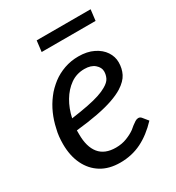

<svg xmlns="http://www.w3.org/2000/svg" viewBox="-165 -776 813 885"><g transform="rotate(-30 241.0 -333.5)"><path d="M217 7Q158 7 116.5 -18.5Q75 -44 52.5 -90.5Q30 -137 30 -199Q30 -219 32 -238.5Q34 -258 39 -277Q47 -315 62.5 -350Q78 -385 101 -415Q112 -430 125.5 -443Q139 -456 153 -467Q182 -489 217.5 -501.5Q253 -514 293 -514Q339 -514 372.5 -497.5Q406 -481 423.5 -454.5Q441 -428 441 -398Q441 -365 427.5 -338Q414 -311 378 -288Q354 -273 318 -260.5Q282 -248 232.5 -238.5Q183 -229 117 -222Q117 -217 117 -208.5Q117 -200 117 -201Q117 -134 146 -98.5Q175 -63 234 -63Q266 -63 292.5 -73.5Q319 -84 337 -97Q345 -104 354.5 -111.5Q364 -119 373 -124.5Q382 -130 390 -130Q400 -130 407 -121L429 -94Q382 -44 330.5 -18.5Q279 7 217 7ZM126 -281Q177 -288 215 -295.5Q253 -303 278.5 -311.5Q304 -320 321 -330Q346 -344 354 -360.5Q362 -377 362 -395Q362 -416 342.5 -433Q323 -450 288 -450Q246 -450 213.5 -427Q181 -404 158.5 -366Q136 -328 126 -281ZM157 -616 164 -674H451L444 -616Z"/></g></svg>

Font: Aleo
Style: Italic
Weight: 400
Italic angle: -7°
Designer: Alessio Laiso
Foundry: Alessio Laiso
Version: Version 2.001;gftools[0.9.29]